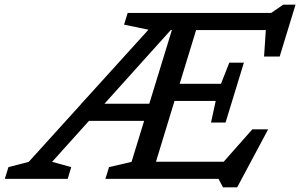

<svg xmlns="http://www.w3.org/2000/svg" viewBox="-94 -762 1278 818"><path d="M128 -72.5 209.5 -50 194.5 0H-73.5L-58 -50L28.5 -72.5L251 -318L251.5 -320H252.5L538.5 -635.5L434.5 -657L450 -707H1061.5L1112.5 -742H1165L1097.5 -521H1031L1038.5 -634H741.5L671.5 -405H847.5L883 -495H945L867 -240H805L825 -332H649.5L570.5 -73H859L981 -211H1048.5L916.5 36H856L837 0H355L370.5 -50L466.5 -72.5L520 -247H285ZM634 -634.5 351 -320H542L638.5 -634.5Z"/></svg>

Font: Newsreader Caption
Style: Italic
Weight: 400
Italic angle: -17°
Designer: Hugues Gentile
Foundry: Production Type
Version: Version 1.001